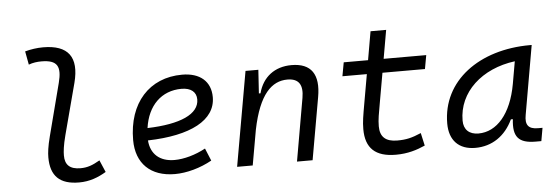

<svg xmlns="http://www.w3.org/2000/svg" viewBox="-49 -890 3028 1048"><g transform="rotate(-5 1465.0 -366.0)"><path d="M346.2 9.8C404.3 9.8 450.7 -8.3 495.1 -34.7L466.8 -100.6C426.3 -77.1 397.9 -66.9 360.4 -66.9C302.7 -66.9 275.4 -92.3 275.9 -144.5C275.9 -164.6 278.8 -197.8 293.9 -254.9L367.7 -534.2C403.8 -673.3 351.1 -742.2 213.9 -742.2C180.7 -742.2 147 -737.3 114.7 -728.5L128.4 -654.8C151.4 -663.6 175.3 -666.5 198.2 -666.5C287.1 -666.5 305.2 -628.9 282.7 -541.5L208.5 -254.9C194.3 -200.2 190.4 -166 190.4 -141.1C190.4 -38.6 240.7 9.8 346.2 9.8Z M875.5 -66.9C794.9 -66.9 745.6 -110.8 740.2 -186C975.1 -191.9 1113.3 -264.6 1113.3 -390.6C1113.3 -476.6 1055.2 -527.3 957 -527.3C776.4 -527.3 659.7 -397.5 659.7 -194.8C659.7 -66.4 738.3 9.8 871.1 9.8C936.5 9.8 1011.7 -11.2 1074.7 -46.4L1046.4 -114.7C990.7 -84.5 927.7 -66.9 875.5 -66.9ZM743.7 -253.4C760.7 -375.5 836.9 -450.7 946.8 -450.7C998.5 -450.7 1027.8 -426.3 1027.8 -385.7C1027.8 -305.2 924.8 -258.8 743.7 -253.4Z M1212.4 0H1297.9L1332 -192.9C1371.1 -384.8 1441.4 -450.7 1526.9 -450.7C1589.4 -450.7 1612.8 -414.6 1600.6 -344.2L1540.5 0H1626L1686 -340.3C1708 -463.4 1664.6 -527.3 1556.2 -527.3C1464.4 -527.3 1397.9 -477.1 1374.5 -388.7H1365.7L1374 -517.6H1303.7Z M2082 9.8C2147.9 9.8 2197.3 -6.3 2242.7 -26.4L2227.1 -96.2C2175.8 -74.2 2145 -66.9 2096.2 -66.9C2032.2 -66.9 2002 -95.2 2002 -152.8C2002 -191.4 2008.3 -219.7 2020 -287.1L2047.4 -442.4H2280.3L2293.9 -517.6H2060.5L2087.9 -673.8H2002.4L1975.1 -517.6H1841.8L1828.1 -442.4H1961.9L1934.6 -287.1C1922.4 -217.3 1916.5 -186 1916.5 -144.5C1916.5 -40.5 1969.7 9.8 2082 9.8Z M2517.1 10.3C2608.9 10.3 2682.1 -39.6 2723.6 -127.9H2734.4C2723.1 -32.2 2753.9 4.9 2848.1 4.9H2878.9L2891.6 -66.9H2866.7C2813 -66.9 2796.4 -92.3 2806.2 -145L2872.1 -522.5H2862.8C2584.5 -522.5 2375.5 -370.1 2375.5 -135.3C2375.5 -43 2426.8 10.3 2517.1 10.3ZM2541 -66.4C2490.2 -66.4 2460.4 -94.7 2460.4 -144C2460.4 -299.8 2589.8 -418 2772.5 -441.9L2751 -319.3C2722.2 -157.7 2641.6 -66.4 2541 -66.4Z"/></g></svg>

Font: Cascadia Mono SemiLight
Style: Italic
Weight: 350
Italic angle: -10°
Monospace: yes
Designer: Aaron Bell
Foundry: Saja Typeworks
Version: Version 2404.023